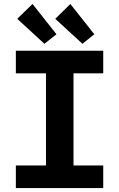

<svg xmlns="http://www.w3.org/2000/svg" viewBox="-20 -949 600 969"><path d="M60 0V-114H212V-579H60V-693H501V-579H351V-114H501V0ZM204 -728 67 -854 144 -929 265 -776ZM396 -728 259 -854 335 -929 456 -776Z"/></svg>

Font: Ubuntu Sans Mono
Style: Bold
Weight: 700
Monospace: yes
Designer: Dalton Maag Ltd
Foundry: Dalton Maag Ltd
Version: Version 1.006